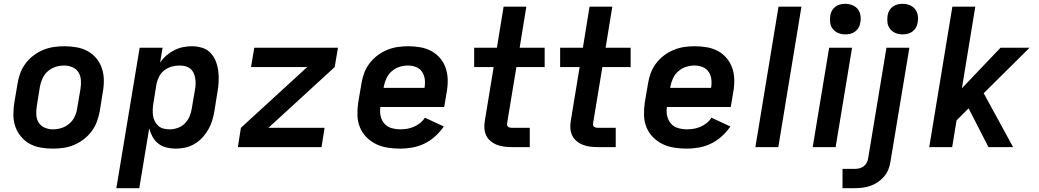

<svg xmlns="http://www.w3.org/2000/svg" viewBox="-20 -770 5440 1005"><path d="M256 8Q224 8 192.5 2.5Q161 -3 135 -17.5Q109 -32 89.5 -55.5Q70 -79 60 -108Q50 -137 50 -169Q50 -201 55 -233L72 -333Q76 -360 86 -387Q96 -414 114 -438Q132 -462 156 -480Q180 -498 207 -509Q234 -520 261.5 -524Q289 -528 317 -528Q349 -528 380.5 -522.5Q412 -517 438.5 -502.5Q465 -488 484.5 -464.5Q504 -441 513.5 -412Q523 -383 523.5 -351Q524 -319 518 -287L502 -187Q497 -160 487 -133Q477 -106 459 -82Q441 -58 417 -40Q393 -22 366.5 -11Q340 0 312 4Q284 8 256 8ZM258 -93Q280 -93 302 -100Q324 -107 342.5 -122.5Q361 -138 371 -159.5Q381 -181 384 -203L401 -303Q405 -327 403.5 -350Q402 -373 391 -391Q380 -409 359.5 -418Q339 -427 315 -427Q293 -427 271 -420Q249 -413 231 -397.5Q213 -382 203 -360.5Q193 -339 189 -317L173 -217Q169 -193 170 -170Q171 -147 182 -129Q193 -111 213.5 -102Q234 -93 258 -93Z M589 215 711 -520H831L818 -442Q832 -463 851 -479.5Q870 -496 891.5 -507Q913 -518 937 -523Q961 -528 984 -528Q1012 -528 1038 -520Q1064 -512 1082 -493Q1100 -474 1109.5 -449.5Q1119 -425 1122.5 -398Q1126 -371 1124.5 -343Q1123 -315 1118 -287L1102 -187Q1098 -163 1090.5 -138.5Q1083 -114 1070 -91.5Q1057 -69 1039 -49.5Q1021 -30 998 -16.5Q975 -3 950 2.5Q925 8 900 8Q875 8 851 2Q827 -4 808.5 -18.5Q790 -33 778.5 -54Q767 -75 761 -98L709 215ZM868 -93Q889 -93 910.5 -100.5Q932 -108 948 -124.5Q964 -141 972.5 -161.5Q981 -182 984 -203L1001 -303Q1004 -319 1004 -334Q1004 -349 1001.5 -363Q999 -377 992.5 -390Q986 -403 975 -411.5Q964 -420 949.5 -423.5Q935 -427 920 -427Q899 -427 879 -421.5Q859 -416 841 -402.5Q823 -389 813 -369.5Q803 -350 799 -330L783 -230Q780 -213 779.5 -197Q779 -181 781 -165Q783 -149 790.5 -135Q798 -121 809 -111Q820 -101 835.5 -97Q851 -93 868 -93Z M1225 0 1241 -101 1588 -419H1294L1311 -520H1749L1732 -419L1385 -101H1679L1663 0Z M2076 8Q2042 8 2009.5 3Q1977 -2 1949 -15.5Q1921 -29 1898.5 -51.5Q1876 -74 1864 -103.5Q1852 -133 1851 -166Q1850 -199 1855 -233L1872 -333Q1876 -360 1886 -387Q1896 -414 1914 -438Q1932 -462 1956 -480Q1980 -498 2007 -509Q2034 -520 2061.5 -524Q2089 -528 2117 -528Q2149 -528 2180.5 -522.5Q2212 -517 2238.5 -502.5Q2265 -488 2284.5 -464.5Q2304 -441 2313.5 -412Q2323 -383 2323.5 -351Q2324 -319 2318 -287L2305 -210H1971Q1967 -185 1972.5 -162Q1978 -139 1992.5 -122.5Q2007 -106 2029.5 -99.5Q2052 -93 2076 -93Q2094 -93 2111.5 -96Q2129 -99 2146.5 -106.5Q2164 -114 2179 -126Q2194 -138 2204 -154L2303 -108Q2284 -80 2258 -56.5Q2232 -33 2202 -18.5Q2172 -4 2139.5 2Q2107 8 2076 8ZM1988 -310H2202Q2206 -333 2203.5 -354.5Q2201 -376 2189.5 -393.5Q2178 -411 2158 -419Q2138 -427 2115 -427Q2093 -427 2071 -420Q2049 -413 2031 -397.5Q2013 -382 2003 -360.5Q1993 -339 1989 -317Z M2659 0Q2639 0 2619 -2.5Q2599 -5 2581 -12Q2563 -19 2548 -31.5Q2533 -44 2525 -61Q2517 -78 2515.5 -98Q2514 -118 2518 -139L2564 -419H2462V-520H2581L2616 -735H2735L2700 -520H2831V-419H2683L2634 -122Q2633 -117 2635 -112.5Q2637 -108 2641 -105.5Q2645 -103 2649.5 -102Q2654 -101 2659 -101H2753V0Z M3109 0Q3089 0 3069 -2.5Q3049 -5 3031 -12Q3013 -19 2998 -31.5Q2983 -44 2975 -61Q2967 -78 2965.5 -98Q2964 -118 2968 -139L3014 -419H2912V-520H3031L3066 -735H3185L3150 -520H3281V-419H3133L3084 -122Q3083 -117 3085 -112.5Q3087 -108 3091 -105.5Q3095 -103 3099.5 -102Q3104 -101 3109 -101H3203V0Z M3576 8Q3542 8 3509.5 3Q3477 -2 3449 -15.5Q3421 -29 3398.5 -51.5Q3376 -74 3364 -103.5Q3352 -133 3351 -166Q3350 -199 3355 -233L3372 -333Q3376 -360 3386 -387Q3396 -414 3414 -438Q3432 -462 3456 -480Q3480 -498 3507 -509Q3534 -520 3561.5 -524Q3589 -528 3617 -528Q3649 -528 3680.5 -522.5Q3712 -517 3738.5 -502.5Q3765 -488 3784.5 -464.5Q3804 -441 3813.5 -412Q3823 -383 3823.5 -351Q3824 -319 3818 -287L3805 -210H3471Q3467 -185 3472.5 -162Q3478 -139 3492.5 -122.5Q3507 -106 3529.5 -99.5Q3552 -93 3576 -93Q3594 -93 3611.5 -96Q3629 -99 3646.5 -106.5Q3664 -114 3679 -126Q3694 -138 3704 -154L3803 -108Q3784 -80 3758 -56.5Q3732 -33 3702 -18.5Q3672 -4 3639.5 2Q3607 8 3576 8ZM3488 -310H3702Q3706 -333 3703.5 -354.5Q3701 -376 3689.5 -393.5Q3678 -411 3658 -419Q3638 -427 3615 -427Q3593 -427 3571 -420Q3549 -413 3531 -397.5Q3513 -382 3503 -360.5Q3493 -339 3489 -317Z M3934 0 4055 -735H4175L4054 0Z M4234 0 4320 -520H4440L4354 0ZM4404 -590Q4385 -590 4368 -597Q4351 -604 4339.5 -618Q4328 -632 4325.5 -651Q4323 -670 4326 -689Q4328 -703 4335 -715Q4342 -727 4353.5 -735.5Q4365 -744 4378.5 -747Q4392 -750 4405 -750Q4424 -750 4441.5 -743Q4459 -736 4470 -722Q4481 -708 4484 -689Q4487 -670 4483 -651Q4481 -637 4474 -625Q4467 -613 4455.5 -604.5Q4444 -596 4430.5 -593Q4417 -590 4404 -590Z M4390 215V114H4453Q4465 114 4477 111.5Q4489 109 4499.5 101.5Q4510 94 4516 83Q4522 72 4524 60L4620 -520H4740L4641 76Q4638 97 4630 117Q4622 137 4607.5 154Q4593 171 4574.5 183.5Q4556 196 4535.5 203Q4515 210 4494.5 212.5Q4474 215 4453 215ZM4704 -590Q4685 -590 4668 -597Q4651 -604 4639.5 -618Q4628 -632 4625.5 -651Q4623 -670 4626 -689Q4628 -703 4635 -715Q4642 -727 4653.5 -735.5Q4665 -744 4678.5 -747Q4692 -750 4705 -750Q4724 -750 4741.5 -743Q4759 -736 4770 -722Q4781 -708 4784 -689Q4787 -670 4783 -651Q4781 -637 4774 -625Q4767 -613 4755.5 -604.5Q4744 -596 4730.5 -593Q4717 -590 4704 -590Z M5154 0 5050 -203 4987 -140 4964 0H4844L4965 -735H5085L5015 -308L5217 -520H5369L5129 -282L5283 0Z"/></svg>

Font: Iosevka Aile
Style: Bold Italic
Weight: 700
Italic angle: -9°
Designer: Belleve Invis
Foundry: Belleve Invis
Version: Version 28.0.1; ttfautohint (v1.8.4)